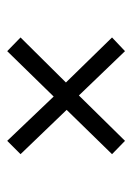

<svg xmlns="http://www.w3.org/2000/svg" viewBox="63 -574 367 533"><g transform="rotate(-90 246.5 -307.5)"><path d="M409 -434 284 -308 409 -180 371 -144 248 -272 122 -144 85 -180 208 -306 85 -434 122 -471 245 -342 371 -471Z"/></g></svg>

Font: Fira Sans Light
Style: Regular
Weight: 300
Designer: bBox Type GmbH & Carrois Corporate GbR & Edenspiekermann AG
Foundry: bBox Type GmbH & Carrois Corporate GbR & Edenspiekermann AG
Version: Version 4.301